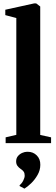

<svg xmlns="http://www.w3.org/2000/svg" viewBox="-20 -838 328 1124"><path d="M75.5 -48.5V-732.5L11 -749.5V-781L179.5 -818H192L215.5 -800V-48L279 -34V0H13V-34ZM216 127Q216 158 200 186Q184 214 162.5 234.8Q141 255.5 123.5 266H122.5L95.5 251.5L94.5 246.5Q108 235.5 116.2 219Q124.5 202.5 124.5 190.5Q124.5 176 119 167.5Q113.5 159 100.5 150.5Q89.5 143 82 132.8Q74.5 122.5 74.5 107Q74.5 88 85.2 75.5Q96 63 110.8 56.8Q125.5 50.5 139 50.5H142Q174 50.5 195.2 71.8Q216.5 93 216 127Z"/></svg>

Font: Merriweather 96pt
Style: Bold
Weight: 700
Version: Version 2.100